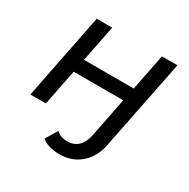

<svg xmlns="http://www.w3.org/2000/svg" viewBox="-164 -680 1014 1030"><g transform="rotate(30 343.0 -165.0)"><path d="M225 167 269 94Q294 119 338 119Q377 119 403 95Q429 71 439 26L488 -222H181L137 0H41L146 -530H242L197 -305H505L550 -530H646L534 29Q519 107 466 153.5Q413 200 335 200Q301 200 272 191.5Q243 183 225 167Z"/></g></svg>

Font: Montserrat Alternates Medium
Style: Italic
Weight: 500
Italic angle: -11.3°
Designer: Julieta Ulanovsky
Foundry: Julieta Ulanovsky
Version: Version 7.200